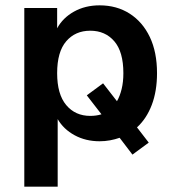

<svg xmlns="http://www.w3.org/2000/svg" viewBox="-20 -519 653 719"><path d="M71 180V-489H194V-413Q215 -452 257 -475.5Q299 -499 353 -499Q417 -499 465.5 -468Q514 -437 541 -380.5Q568 -324 568 -245Q568 -178 548.5 -126.5Q529 -75 493 -42L537 15L476 60L428 -3Q411 3 392 6.5Q373 10 353 10Q301 10 259.5 -12.5Q218 -35 196 -73V180ZM318 -85Q341 -85 360 -91L305 -162L366 -207L418 -140Q429 -159 435.5 -185.5Q442 -212 442 -245Q442 -325 408 -364.5Q374 -404 318 -404Q262 -404 228 -364.5Q194 -325 194 -245Q194 -166 228 -125.5Q262 -85 318 -85Z"/></svg>

Font: Nunito Sans
Style: Bold
Weight: 700
Designer: Vernon Adams
Foundry: Vernon Adams
Version: Version 3.101; ttfautohint (v1.8.4.7-5d5b);gftools[0.9.27]